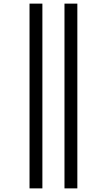

<svg xmlns="http://www.w3.org/2000/svg" viewBox="-20 -855 590 1060"><path d="M336 185V-835H407V185ZM143 185V-835H214V185Z"/></svg>

Font: Lode
Style: Regular
Weight: 400
Monospace: yes
Designer: Belleve Invis
Foundry: Belleve Invis
Version: Version 29.2.0; ttfautohint (v1.8.3)